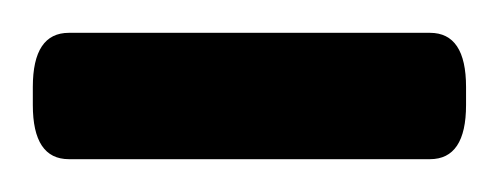

<svg xmlns="http://www.w3.org/2000/svg" viewBox="-20 -705 304 117"><path d="M22 -608Q0 -608 0 -641V-652Q0 -685 22 -685H242Q264 -685 264 -652V-641Q264 -608 242 -608Z"/></svg>

Font: Asap Semi Condensed Medium
Style: Regular
Weight: 500
Width: 4
Designer: Pablo Cosgaya
Foundry: Omnibus-Type
Version: Version 3.001; ttfautohint (v1.8.4.7-5d5b)